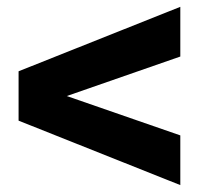

<svg xmlns="http://www.w3.org/2000/svg" viewBox="-20 -640 580 560"><path d="M34.2 -432.1 505.9 -620.1V-475.1L174.8 -359.9L505.9 -245.1V-100.1L34.2 -288.1Z"/></svg>

Font: Aspekta 400
Style: Bold
Weight: 700
Designer: Ivo Dolenc
Version: Version 2.000